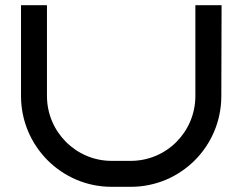

<svg xmlns="http://www.w3.org/2000/svg" viewBox="-20 -720 934 740"><path d="M833 -700H733V-350C733 -212 622 -100 484 -100H410C273 -100 161 -212 161 -350V-700H61V-350C61 -157 217 0 410 0H484C677 0 833 -156 833 -350L834 -700Z"/></svg>

Font: Bruno Ace SC
Style: Regular
Weight: 400
Designer: Astigmatic (AOETI)
Foundry: Astigmatic (AOETI)
Version: Version 1.000